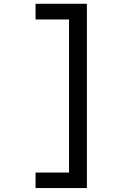

<svg xmlns="http://www.w3.org/2000/svg" viewBox="-20 -857 655 997"><path d="M164.6 -837.4H431.3V119.5H164.6V39H338.5V-755.9H164.6Z"/></svg>

Font: Fira Code Fixed Retina
Style: Regular
Weight: 450
Monospace: yes
Designer: Carrois Corporate, Edenspiekermann AG, Nikita Prokopov
Foundry: Carrois Corporate, Edenspiekermann AG, Nikita Prokopov
Version: Version 5.002